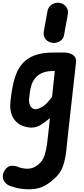

<svg xmlns="http://www.w3.org/2000/svg" viewBox="-26 -927 617 1410"><path d="M51 -186Q58 -251 69.8 -306Q81.5 -361 102.2 -404.5Q123 -448 157 -478.5Q191 -509 241.8 -525Q292.5 -541 364.5 -541H450.5Q471.5 -541 491.2 -533.2Q511 -525.5 523 -510Q535 -494.5 532.5 -471L475 43Q468 108 462 168Q456 228 441.2 278.8Q426.5 329.5 392 366.5Q349 411.5 301.5 437.2Q254 463 190.5 463Q134.5 463 90 451.5Q45.5 440 29 429Q17 421 6.5 406.5Q-4 392 -5.5 371.5Q-7 351 7 326.5Q28.5 291 59.2 290.5Q90 290 117.5 303Q125.5 306 143 309Q160.5 312 176 312Q200.5 312 224.2 301.2Q248 290.5 268.5 269Q291.5 245.5 303 208.2Q314.5 171 320.2 125.2Q326 79.5 331 31L340.5 -60Q310 -32.5 275.5 -11.2Q241 10 204.5 10Q178.5 10 149.5 0.8Q120.5 -8.5 95.8 -30.5Q71 -52.5 58 -90.5Q45 -128.5 51 -186ZM187.5 -200.5Q185 -167 198.5 -146Q212 -125 233.5 -125Q254 -125 285.2 -143Q316.5 -161 356.5 -216.5L376.5 -406H371Q318.5 -406 285 -391.8Q251.5 -377.5 232.8 -354Q214 -330.5 205.2 -303Q196.5 -275.5 193.2 -248.5Q190 -221.5 187.5 -200.5ZM360.5 -612Q330 -616 310 -637.8Q290 -659.5 295.5 -695.5L322.5 -844Q328 -878 356.2 -894.5Q384.5 -911 411 -906Q439.5 -901.5 458.5 -879Q477.5 -856.5 472 -821.5L445 -673Q440.5 -639.5 414.2 -624.5Q388 -609.5 360.5 -612Z"/></svg>

Font: Edu NSW ACT Hand Pre
Style: Regular
Weight: 400
Designer: Tina and Corey Anderson, Eben Sorkin, Mirko Velimirovic
Foundry: Sorkin Type Co.
Version: Version 2.000